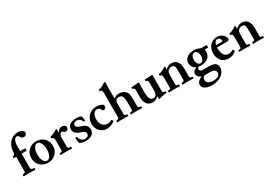

<svg xmlns="http://www.w3.org/2000/svg" viewBox="54 -1925 4841 3395"><g transform="rotate(-30 2474.5 -227.0)"><path d="M35 3Q30 2 28.5 -6.5Q27 -15 28.5 -24Q30 -33 35 -33Q88 -33 88 -66V-364H43Q39 -364 37.5 -373Q36 -382 37.5 -391Q39 -400 43 -400Q66 -400 77 -416.5Q88 -433 88 -455Q88 -532 119 -593Q150 -654 203.5 -690Q257 -726 324 -726Q376 -726 411 -705Q446 -684 446 -652Q446 -629 428 -613Q410 -597 384 -597Q343 -597 319 -641Q304 -671 275 -671Q241 -671 220.5 -627Q200 -583 200 -512V-415H298Q303 -415 304.5 -402.5Q306 -390 304.5 -377Q303 -364 298 -364H200V-66Q200 -33 265 -33Q271 -33 272.5 -24Q274 -15 272.5 -6.5Q271 2 265 3Q208 0 150 0Q92 0 35 3Z M529 11Q465 11 415 -17.5Q365 -46 336.5 -95Q308 -144 308 -207Q308 -270 336.5 -319.5Q365 -369 415 -397Q465 -425 529 -425Q593 -425 642.5 -397Q692 -369 720.5 -319.5Q749 -270 749 -207Q749 -144 720.5 -95Q692 -46 642.5 -17.5Q593 11 529 11ZM528 -30Q571 -30 598 -80.5Q625 -131 625 -208Q625 -286 598 -336.5Q571 -387 528 -387Q486 -387 459 -336.5Q432 -286 432 -208Q432 -131 459 -80.5Q486 -30 528 -30Z M788 4Q784 4 782.5 -5Q781 -14 782.5 -23.5Q784 -33 788 -33Q814 -33 827 -40Q840 -47 840 -66V-268Q840 -333 795 -333Q791 -333 789.5 -342Q788 -351 789.5 -360Q791 -369 795 -369Q806 -369 824.5 -375.5Q843 -382 863.5 -391.5Q884 -401 900.5 -410Q917 -419 924 -424Q932 -431 940 -431Q954 -431 955 -421Q952 -394 952 -368L959 -366Q1001 -425 1058 -425Q1087 -425 1108 -409Q1129 -393 1129 -367Q1129 -342 1114 -325.5Q1099 -309 1079 -309Q1054 -309 1029 -334Q1018 -345 1005 -345Q990 -345 978 -330.5Q966 -316 959 -295.5Q952 -275 952 -255V-66Q952 -47 967 -40Q982 -33 1013 -33Q1018 -33 1019.5 -23.5Q1021 -14 1019.5 -5Q1018 4 1013 4Q985 2 957 1Q929 0 901 0Q873 0 845 1Q817 2 788 4Z M1298 11Q1225 11 1175 -18Q1161 -52 1161 -126Q1161 -135 1178 -135Q1198 -135 1198 -127Q1203 -85 1233.5 -56.5Q1264 -28 1304 -28Q1339 -28 1360.5 -45Q1382 -62 1382 -90Q1382 -143 1298 -166Q1235 -183 1201.5 -217.5Q1168 -252 1168 -298Q1168 -356 1216.5 -390.5Q1265 -425 1346 -425Q1399 -425 1445 -407Q1456 -382 1460.5 -358.5Q1465 -335 1465 -314Q1465 -305 1450 -305Q1436 -305 1434 -310Q1421 -345 1394 -365Q1367 -385 1334 -385Q1302 -385 1281 -369Q1260 -353 1260 -330Q1260 -307 1282.5 -288Q1305 -269 1342 -260Q1476 -226 1476 -125Q1476 -61 1428.5 -25Q1381 11 1298 11Z M1734 11Q1676 11 1630.5 -16Q1585 -43 1559 -90.5Q1533 -138 1533 -199Q1533 -265 1561.5 -316Q1590 -367 1641 -396Q1692 -425 1757 -425Q1804 -425 1841.5 -412.5Q1879 -400 1891 -380Q1894 -374 1894 -354Q1894 -338 1879 -320.5Q1864 -303 1847 -303Q1825 -303 1819 -317Q1795 -378 1743 -378Q1700 -378 1672.5 -334.5Q1645 -291 1645 -224Q1645 -151 1683.5 -106Q1722 -61 1784 -61Q1836 -61 1867 -85Q1873 -89 1881 -80.5Q1889 -72 1894 -61Q1899 -50 1894 -47Q1850 -17 1812 -3Q1774 11 1734 11Z M1943 4Q1939 4 1937.5 -5Q1936 -14 1937.5 -23.5Q1939 -33 1943 -33Q1997 -33 1997 -67V-567Q1997 -628 1952 -628Q1948 -628 1946.5 -637.5Q1945 -647 1946.5 -656Q1948 -665 1952 -665Q1972 -665 1997 -673.5Q2022 -682 2045 -694.5Q2068 -707 2081 -718Q2093 -727 2101 -727Q2114 -727 2114 -713Q2111 -691 2110.5 -669.5Q2110 -648 2110 -628V-392L2118 -389Q2140 -406 2167 -415.5Q2194 -425 2226 -425Q2316 -425 2361 -357Q2375 -337 2381.5 -309.5Q2388 -282 2388 -223V-70Q2388 -33 2445 -33Q2449 -33 2450.5 -23.5Q2452 -14 2450.5 -5Q2449 4 2445 4Q2417 2 2389.5 1Q2362 0 2335 0Q2307 0 2280 1Q2253 2 2225 4Q2221 4 2219.5 -5Q2218 -14 2219.5 -23.5Q2221 -33 2225 -33Q2276 -33 2276 -64V-173Q2276 -289 2260 -327Q2250 -353 2229 -362.5Q2208 -372 2186 -372Q2148 -372 2129 -350.5Q2110 -329 2110 -302V-70Q2110 -33 2160 -33Q2165 -33 2166.5 -23.5Q2168 -14 2166.5 -5Q2165 4 2160 4Q2133 2 2106 1Q2079 0 2052 0Q2024 0 1997 1Q1970 2 1943 4Z M2794 17Q2786 17 2786 -5V-28Q2786 -39 2780 -39Q2775 -39 2768 -32Q2725 11 2661 11Q2589 11 2550 -40Q2511 -91 2511 -185V-324Q2511 -375 2470 -375Q2466 -375 2464.5 -384Q2463 -393 2464.5 -401.5Q2466 -410 2470 -410Q2528 -410 2566 -415Q2583 -417 2591.5 -418Q2600 -419 2608 -419Q2626 -419 2626 -398Q2623 -367 2623 -338V-208Q2623 -45 2709 -45Q2746 -45 2766 -73.5Q2786 -102 2786 -156V-324Q2786 -375 2745 -375Q2741 -375 2739.5 -384Q2738 -393 2739.5 -401.5Q2741 -410 2745 -410Q2772 -410 2798.5 -411Q2825 -412 2842 -415Q2859 -417 2866.5 -418Q2874 -419 2882 -419Q2890 -419 2896 -414.5Q2902 -410 2902 -401Q2901 -383 2899.5 -367Q2898 -351 2898 -338V-125Q2898 -79 2904 -63.5Q2910 -48 2928 -48Q2935 -48 2945 -51Q2951 -53 2955 -44Q2959 -35 2959.5 -25.5Q2960 -16 2955 -15Q2950 -15 2935 -12.5Q2920 -10 2903.5 -7Q2887 -4 2874 -1Q2856 2 2839.5 6Q2823 10 2803 15Q2797 17 2794 17Z M3001 4Q2997 4 2995.5 -5Q2994 -14 2995.5 -23.5Q2997 -33 3001 -33Q3027 -33 3039.5 -40Q3052 -47 3052 -66V-252Q3052 -298 3044.5 -315.5Q3037 -333 3008 -333Q3004 -333 3002.5 -342Q3001 -351 3002.5 -360Q3004 -369 3008 -369Q3027 -369 3052 -378Q3077 -387 3100 -399.5Q3123 -412 3136 -422Q3148 -431 3156 -431Q3169 -431 3169 -418Q3165 -399 3165 -373L3171 -371Q3218 -425 3288 -425Q3379 -425 3419 -348Q3431 -323 3437 -293.5Q3443 -264 3443 -227V-66Q3443 -47 3455.5 -40Q3468 -33 3493 -33Q3498 -33 3499.5 -23.5Q3501 -14 3499.5 -5Q3498 4 3493 4Q3466 2 3439.5 1Q3413 0 3386 0Q3359 0 3332.5 1Q3306 2 3279 4Q3275 4 3273.5 -5Q3272 -14 3273.5 -23.5Q3275 -33 3279 -33Q3305 -33 3317.5 -40Q3330 -47 3330 -66V-173Q3330 -249 3328.5 -286Q3327 -323 3317 -342Q3307 -360 3294 -366Q3281 -372 3264 -372Q3242 -372 3228 -365.5Q3214 -359 3203 -352Q3185 -339 3175 -317.5Q3165 -296 3165 -255V-66Q3165 -47 3177.5 -40Q3190 -33 3215 -33Q3220 -33 3221.5 -23.5Q3223 -14 3221.5 -5Q3220 4 3215 4Q3188 2 3161.5 1Q3135 0 3108 0Q3081 0 3054.5 1Q3028 2 3001 4Z M3734 -127Q3703 -127 3676 -133Q3653 -110 3653 -89Q3653 -70 3670 -57.5Q3687 -45 3715 -45H3839Q3925 -45 3964 -17.5Q4003 10 4003 69Q4003 128 3967 174Q3931 220 3868 246.5Q3805 273 3724 273Q3638 273 3586 242Q3534 211 3534 159Q3534 126 3561 95.5Q3588 65 3637 43Q3600 28 3578.5 4Q3557 -20 3557 -48Q3557 -107 3640 -143Q3598 -160 3575 -193.5Q3552 -227 3552 -273Q3552 -318 3577 -352.5Q3602 -387 3646 -406Q3690 -425 3747 -425Q3804 -425 3848 -405Q3878 -392 3893 -392H3990Q3994 -392 3995.5 -379Q3997 -366 3995.5 -352.5Q3994 -339 3990 -339H3925Q3927 -326 3927 -314.5Q3927 -303 3927 -290Q3927 -216 3874.5 -171.5Q3822 -127 3734 -127ZM3740 -165Q3772 -165 3792.5 -196.5Q3813 -228 3813 -276Q3813 -324 3792.5 -355.5Q3772 -387 3740 -387Q3708 -387 3686.5 -355.5Q3665 -324 3665 -276Q3665 -228 3686.5 -196.5Q3708 -165 3740 -165ZM3785 215Q3850 215 3885 192.5Q3920 170 3920 130Q3920 54 3805 54H3693Q3650 75 3650 124Q3650 167 3685.5 191Q3721 215 3785 215Z M4217 11Q4158 11 4113 -16Q4068 -43 4043.5 -91Q4019 -139 4019 -203Q4019 -268 4044.5 -318Q4070 -368 4115.5 -396.5Q4161 -425 4219 -425Q4299 -425 4349 -367Q4381 -330 4381 -299Q4381 -262 4337 -262H4131Q4131 -254 4131 -244Q4131 -156 4164.5 -108Q4198 -60 4259 -60Q4299 -60 4341 -87Q4347 -91 4355.5 -83.5Q4364 -76 4370 -66Q4376 -56 4372 -52Q4312 11 4217 11ZM4210 -386Q4182 -386 4163.5 -365Q4145 -344 4137 -306H4254Q4272 -306 4272 -318Q4272 -348 4254.5 -367Q4237 -386 4210 -386Z M4439 4Q4435 4 4433.5 -5Q4432 -14 4433.5 -23.5Q4435 -33 4439 -33Q4465 -33 4477.5 -40Q4490 -47 4490 -66V-252Q4490 -298 4482.5 -315.5Q4475 -333 4446 -333Q4442 -333 4440.5 -342Q4439 -351 4440.5 -360Q4442 -369 4446 -369Q4465 -369 4490 -378Q4515 -387 4538 -399.5Q4561 -412 4574 -422Q4586 -431 4594 -431Q4607 -431 4607 -418Q4603 -399 4603 -373L4609 -371Q4656 -425 4726 -425Q4817 -425 4857 -348Q4869 -323 4875 -293.5Q4881 -264 4881 -227V-66Q4881 -47 4893.5 -40Q4906 -33 4931 -33Q4936 -33 4937.5 -23.5Q4939 -14 4937.5 -5Q4936 4 4931 4Q4904 2 4877.5 1Q4851 0 4824 0Q4797 0 4770.5 1Q4744 2 4717 4Q4713 4 4711.5 -5Q4710 -14 4711.5 -23.5Q4713 -33 4717 -33Q4743 -33 4755.5 -40Q4768 -47 4768 -66V-173Q4768 -249 4766.5 -286Q4765 -323 4755 -342Q4745 -360 4732 -366Q4719 -372 4702 -372Q4680 -372 4666 -365.5Q4652 -359 4641 -352Q4623 -339 4613 -317.5Q4603 -296 4603 -255V-66Q4603 -47 4615.5 -40Q4628 -33 4653 -33Q4658 -33 4659.5 -23.5Q4661 -14 4659.5 -5Q4658 4 4653 4Q4626 2 4599.5 1Q4573 0 4546 0Q4519 0 4492.5 1Q4466 2 4439 4Z"/></g></svg>

Font: Junicode
Style: Bold
Weight: 700
Designer: Peter S. Baker
Version: Version 2.100; ttfautohint (v1.8.4)